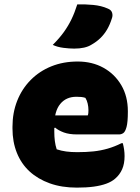

<svg xmlns="http://www.w3.org/2000/svg" viewBox="-20 -842 640 877"><path d="M335 -561Q401 -561 452.5 -532.5Q504 -504 534 -453Q564 -402 564 -334V-331Q564 -284 558 -262Q552 -240 543 -234Q534 -228 524 -228H332Q296 -228 271.5 -237Q247 -246 232 -259L212 -251L214 -315H381Q383 -320 383.5 -326Q384 -332 384 -339Q384 -354 380.5 -369Q377 -384 370 -395Q361 -398 351.5 -399Q342 -400 329 -400Q282 -400 255 -367Q228 -334 228 -269V-240Q228 -218 230.5 -198Q233 -178 239 -160Q260 -153 282.5 -150Q305 -147 333 -147Q374 -147 407 -150.5Q440 -154 471.5 -163Q503 -172 535 -188H541Q545 -172 547 -158Q549 -144 549 -129Q549 -94 538 -69Q527 -44 506 -26Q490 -12 465.5 -3Q441 6 408 10.5Q375 15 331 15Q262 15 207.5 -4.5Q153 -24 115 -59Q77 -94 57 -144Q37 -194 37 -255V-263Q37 -327 58.5 -381.5Q80 -436 120 -476.5Q160 -517 214.5 -539Q269 -561 335 -561ZM333 -822Q368 -823 405.5 -819.5Q443 -816 472 -803Q488 -797 492 -784Q496 -771 491 -758Q482 -729 469 -707Q456 -685 438.5 -668Q421 -651 398 -638Q384 -629 364 -624.5Q344 -620 319 -620Q297 -620 269.5 -623.5Q242 -627 221 -637Q252 -668 272 -696Q292 -724 306.5 -754Q321 -784 333 -822Z"/></svg>

Font: Recursive Casual Black
Style: Regular
Weight: 900
Version: Version 1.047